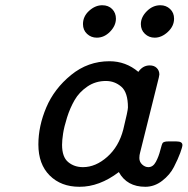

<svg xmlns="http://www.w3.org/2000/svg" viewBox="-20 -714 723 740"><path d="M127.9 -157.2Q127.9 -228 158.4 -300Q189 -372.1 253.9 -425Q318.8 -478 401.9 -478Q464.8 -478 513.2 -437Q530.3 -461.9 557.1 -461.9Q574.2 -461.9 584.2 -451.9Q594.2 -441.9 594.2 -426.8Q594.2 -421.9 585.9 -390.1L520 -126Q517.1 -116.2 517.1 -105Q517.1 -89.8 528.1 -79.8Q539.1 -69.8 551.8 -69.8Q569.8 -69.8 580.8 -90.3Q591.8 -110.8 597.9 -135.5Q604 -160.2 607.9 -164.1Q613.8 -168.9 627.9 -168.9H660.2Q683.1 -168.9 683.1 -154.8Q683.1 -147.9 674.6 -124.5Q666 -101.1 650.4 -70.6Q634.8 -40 605 -17.1Q575.2 5.9 540 5.9Q469.2 5.9 438 -50.8Q362.8 6.3 286.1 5.9Q215.3 5.9 171.6 -37.6Q127.9 -81.1 127.9 -157.2ZM219.2 -155.8Q219.2 -108.9 242.7 -89.4Q266.1 -69.8 299.8 -69.8Q348.6 -69.8 393.3 -109.4Q438 -148.9 455.1 -214.8Q473.1 -288.1 473.1 -299.8Q473.1 -357.9 447.5 -379.9Q421.9 -401.9 388.2 -401.9Q348.1 -401.9 316.7 -380.4Q285.2 -358.9 267.6 -328.4Q250 -297.9 238.5 -261.5Q227.1 -225.1 223.1 -199Q219.2 -172.9 219.2 -155.8ZM299.8 -621.1Q299.8 -650.9 323.5 -672.4Q347.2 -693.8 374 -693.8Q397.9 -693.8 412.4 -679Q426.8 -664.1 426.8 -642.1Q426.8 -615.2 404.3 -592Q381.8 -568.8 353 -568.8Q331.1 -568.8 315.4 -583.5Q299.8 -598.1 299.8 -621.1ZM522.9 -621.1Q522.9 -647.9 545.9 -670.9Q568.8 -693.8 598.1 -693.8Q620.1 -693.8 635.5 -679.4Q650.9 -665 650.9 -642.1Q650.9 -613.3 627 -591.1Q603 -568.8 576.2 -568.8Q554.2 -568.8 538.6 -583.5Q522.9 -598.1 522.9 -621.1Z"/></svg>

Font: CMU Concrete
Style: BoldItalic
Weight: 700
Italic angle: -14.04°
Version: Version 0.7.0